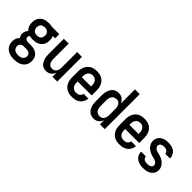

<svg xmlns="http://www.w3.org/2000/svg" viewBox="72 -1684 2855 2855"><g transform="rotate(45 1500.0 -256.0)"><path d="M250 223Q224 223 199 219.5Q174 216 150 207Q126 198 105 182.5Q84 167 70 146Q56 125 49.5 100Q43 75 43 49Q43 33 45.5 17Q48 1 54 -13.5Q60 -28 69.5 -41.5Q79 -55 91 -65Q79 -80 72.5 -98.5Q66 -117 66 -137Q66 -162 76 -185.5Q86 -209 104 -227Q90 -239 80 -254Q70 -269 63.5 -285.5Q57 -302 54.5 -320Q52 -338 52 -356Q52 -380 57 -404Q62 -428 74.5 -449Q87 -470 105.5 -486Q124 -502 146 -511.5Q168 -521 192.5 -524.5Q217 -528 241 -528Q256 -528 271.5 -526.5Q287 -525 302 -522L309 -520H463V-432L415 -434Q423 -415 426 -395.5Q429 -376 429 -356Q429 -331 424.5 -307Q420 -283 407.5 -262.5Q395 -242 376.5 -226Q358 -210 335.5 -200Q313 -190 289 -186.5Q265 -183 241 -183Q224 -183 207 -185Q190 -187 173 -191Q166 -184 161.5 -174.5Q157 -165 157 -155Q157 -145 161.5 -135.5Q166 -126 174 -119.5Q182 -113 192 -110Q202 -107 212 -106H275Q298 -106 320.5 -103Q343 -100 364.5 -91.5Q386 -83 404.5 -69.5Q423 -56 435.5 -36.5Q448 -17 453 5.5Q458 28 458 51Q458 77 451.5 102Q445 127 430.5 147.5Q416 168 395 183.5Q374 199 350 207.5Q326 216 301 219.5Q276 223 250 223ZM241 -271Q258 -271 275 -276Q292 -281 305 -292.5Q318 -304 323.5 -321Q329 -338 329 -356Q329 -372 324.5 -387.5Q320 -403 309 -414.5Q298 -426 283 -432.5Q268 -439 252 -440H241Q224 -440 206.5 -435Q189 -430 176.5 -418.5Q164 -407 158.5 -390Q153 -373 153 -356Q153 -338 158.5 -321Q164 -304 176.5 -292.5Q189 -281 206.5 -276Q224 -271 241 -271ZM250 135Q270 135 289 131Q308 127 324 116.5Q340 106 349 88Q358 70 358 51Q358 36 352 21.5Q346 7 333.5 -2Q321 -11 305.5 -14.5Q290 -18 275 -18H216Q202 -18 188.5 -13.5Q175 -9 164.5 0Q154 9 149 22.5Q144 36 144 50Q144 69 152.5 87Q161 105 176.5 116Q192 127 211.5 131Q231 135 250 135Z M709 8Q685 8 661.5 0.5Q638 -7 620.5 -23Q603 -39 591 -60.5Q579 -82 572 -105Q565 -128 562.5 -152Q560 -176 560 -200V-520H661V-200Q661 -186 662.5 -172Q664 -158 668 -144.5Q672 -131 679.5 -118.5Q687 -106 697.5 -97Q708 -88 722 -84Q736 -80 750 -80Q764 -80 778 -84Q792 -88 802.5 -97Q813 -106 820.5 -118.5Q828 -131 832 -144.5Q836 -158 837.5 -172Q839 -186 839 -200V-520H940V0H839V-85Q831 -65 819 -47Q807 -29 789.5 -16.5Q772 -4 751 2Q730 8 709 8Z M1252 8Q1225 8 1197.5 3Q1170 -2 1146 -15Q1122 -28 1103.5 -48.5Q1085 -69 1073 -93.5Q1061 -118 1056.5 -145.5Q1052 -173 1052 -200V-320Q1052 -347 1056.5 -374Q1061 -401 1072.5 -426Q1084 -451 1102.5 -471.5Q1121 -492 1145 -505Q1169 -518 1196 -523Q1223 -528 1250 -528Q1277 -528 1304 -523Q1331 -518 1355 -505Q1379 -492 1397.5 -471.5Q1416 -451 1427.5 -426Q1439 -401 1443.5 -374Q1448 -347 1448 -320V-216H1153V-200Q1153 -178 1157.5 -156Q1162 -134 1175 -116Q1188 -98 1209 -89Q1230 -80 1252 -80Q1268 -80 1284 -83Q1300 -86 1313.5 -95Q1327 -104 1335.5 -118Q1344 -132 1345 -149H1446Q1444 -125 1436.5 -103Q1429 -81 1415.5 -62Q1402 -43 1383.5 -29Q1365 -15 1343 -6.5Q1321 2 1298 5Q1275 8 1252 8ZM1347 -304V-320Q1347 -342 1342.5 -363.5Q1338 -385 1325.5 -403Q1313 -421 1292.5 -430.5Q1272 -440 1250 -440Q1228 -440 1207.5 -430.5Q1187 -421 1174.5 -403Q1162 -385 1157.5 -363.5Q1153 -342 1153 -320V-304Z M1708 8Q1684 8 1660 1Q1636 -6 1617 -22Q1598 -38 1585.5 -59Q1573 -80 1565.5 -103.5Q1558 -127 1555 -151.5Q1552 -176 1552 -200V-320Q1552 -344 1555 -368.5Q1558 -393 1565.5 -416.5Q1573 -440 1585.5 -461Q1598 -482 1617 -498Q1636 -514 1660 -521Q1684 -528 1708 -528Q1730 -528 1751 -522.5Q1772 -517 1789 -504Q1806 -491 1818.5 -473Q1831 -455 1839 -435V-735H1940V0H1839V-85Q1831 -65 1818.5 -47Q1806 -29 1789 -16Q1772 -3 1751 2.5Q1730 8 1708 8ZM1749 -80Q1763 -80 1777 -84Q1791 -88 1802 -97Q1813 -106 1820.5 -118.5Q1828 -131 1832 -144.5Q1836 -158 1837.5 -172Q1839 -186 1839 -200V-320Q1839 -334 1837.5 -348Q1836 -362 1832 -375.5Q1828 -389 1820.5 -401.5Q1813 -414 1802 -423Q1791 -432 1777 -436Q1763 -440 1749 -440Q1727 -440 1707 -430.5Q1687 -421 1674.5 -403Q1662 -385 1657.5 -363.5Q1653 -342 1653 -320V-200Q1653 -178 1657.5 -156.5Q1662 -135 1674.5 -117Q1687 -99 1707 -89.5Q1727 -80 1749 -80Z M2252 8Q2225 8 2197.5 3Q2170 -2 2146 -15Q2122 -28 2103.5 -48.5Q2085 -69 2073 -93.5Q2061 -118 2056.5 -145.5Q2052 -173 2052 -200V-320Q2052 -347 2056.5 -374Q2061 -401 2072.5 -426Q2084 -451 2102.5 -471.5Q2121 -492 2145 -505Q2169 -518 2196 -523Q2223 -528 2250 -528Q2277 -528 2304 -523Q2331 -518 2355 -505Q2379 -492 2397.5 -471.5Q2416 -451 2427.5 -426Q2439 -401 2443.5 -374Q2448 -347 2448 -320V-216H2153V-200Q2153 -178 2157.5 -156Q2162 -134 2175 -116Q2188 -98 2209 -89Q2230 -80 2252 -80Q2268 -80 2284 -83Q2300 -86 2313.5 -95Q2327 -104 2335.5 -118Q2344 -132 2345 -149H2446Q2444 -125 2436.5 -103Q2429 -81 2415.5 -62Q2402 -43 2383.5 -29Q2365 -15 2343 -6.5Q2321 2 2298 5Q2275 8 2252 8ZM2347 -304V-320Q2347 -342 2342.5 -363.5Q2338 -385 2325.5 -403Q2313 -421 2292.5 -430.5Q2272 -440 2250 -440Q2228 -440 2207.5 -430.5Q2187 -421 2174.5 -403Q2162 -385 2157.5 -363.5Q2153 -342 2153 -320V-304Z M2749 8Q2726 8 2703.5 5Q2681 2 2659.5 -5.5Q2638 -13 2619 -26Q2600 -39 2586.5 -57.5Q2573 -76 2565.5 -98Q2558 -120 2558 -143V-145H2659V-144Q2659 -129 2667.5 -115Q2676 -101 2689 -93Q2702 -85 2717.5 -82.5Q2733 -80 2749 -80Q2764 -80 2779 -82Q2794 -84 2807.5 -90.5Q2821 -97 2830 -109.5Q2839 -122 2839 -137Q2839 -154 2829 -168Q2819 -182 2805 -190.5Q2791 -199 2775 -203.5Q2759 -208 2743 -212Q2727 -216 2711 -221Q2695 -226 2680 -233Q2665 -240 2651 -248.5Q2637 -257 2624 -268Q2611 -279 2601 -292Q2591 -305 2583.5 -320Q2576 -335 2572 -351Q2568 -367 2568 -384Q2568 -405 2575 -426.5Q2582 -448 2595 -465.5Q2608 -483 2626.5 -495.5Q2645 -508 2665.5 -515.5Q2686 -523 2707.5 -525.5Q2729 -528 2751 -528Q2773 -528 2795 -525Q2817 -522 2838 -514.5Q2859 -507 2877 -494Q2895 -481 2907.5 -463Q2920 -445 2927 -423.5Q2934 -402 2934 -380V-377H2833V-378Q2833 -393 2826 -406Q2819 -419 2806.5 -426.5Q2794 -434 2780 -437Q2766 -440 2751 -440Q2737 -440 2723 -437.5Q2709 -435 2697 -428.5Q2685 -422 2677 -409.5Q2669 -397 2669 -383Q2669 -367 2678.5 -352.5Q2688 -338 2702 -329.5Q2716 -321 2732 -316.5Q2748 -312 2764.5 -308Q2781 -304 2796.5 -299Q2812 -294 2827.5 -287.5Q2843 -281 2857 -272Q2871 -263 2883.5 -252.5Q2896 -242 2906.5 -228.5Q2917 -215 2924.5 -200.5Q2932 -186 2936 -169.5Q2940 -153 2940 -137Q2940 -114 2932.5 -92.5Q2925 -71 2911 -53.5Q2897 -36 2878 -23.5Q2859 -11 2837.5 -4Q2816 3 2793.5 5.5Q2771 8 2749 8Z"/></g></svg>

Font: Iosevka SS18 Semibold
Style: Regular
Weight: 600
Monospace: yes
Designer: Belleve Invis
Foundry: Belleve Invis
Version: Version 25.1.1; ttfautohint (v1.8.4)